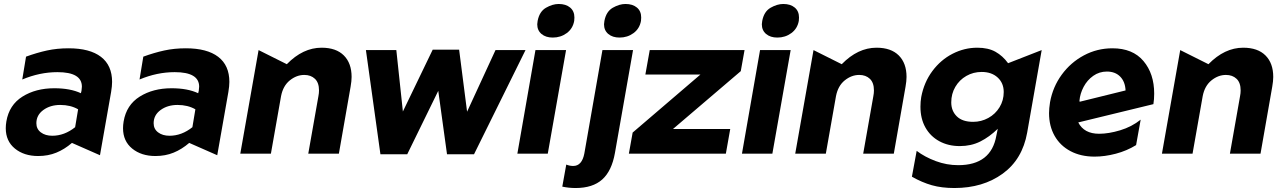

<svg xmlns="http://www.w3.org/2000/svg" viewBox="-20 -773 6461 966"><path d="M243 -90Q208 -90 185.5 -107Q163 -124 163 -153Q163 -194 198 -219.5Q233 -245 283 -245Q335 -245 373 -223L358 -133Q304 -90 243 -90ZM544 -361Q544 -444 488 -487Q432 -530 325 -530Q267 -530 216.5 -519Q166 -508 111 -488L92 -373Q180 -410 269 -410Q392 -410 392 -337Q392 -332 390 -316L387 -304Q334 -329 253 -329Q160 -329 93 -287Q26 -245 12 -162Q9 -144 9 -128Q9 -63 55 -25.5Q101 12 172 12Q222 12 263.5 -5Q305 -22 342 -54L483 8L539 -310Q544 -340 544 -361Z M833 -90Q798 -90 775.5 -107Q753 -124 753 -153Q753 -194 788 -219.5Q823 -245 873 -245Q925 -245 963 -223L948 -133Q894 -90 833 -90ZM1134 -361Q1134 -444 1078 -487Q1022 -530 915 -530Q857 -530 806.5 -519Q756 -508 701 -488L682 -373Q770 -410 859 -410Q982 -410 982 -337Q982 -332 980 -316L977 -304Q924 -329 843 -329Q750 -329 683 -287Q616 -245 602 -162Q599 -144 599 -128Q599 -63 645 -25.5Q691 12 762 12Q812 12 853.5 -5Q895 -22 932 -54L1073 8L1129 -310Q1134 -340 1134 -361Z M1749 -386Q1749 -455 1710 -494Q1671 -533 1598 -533Q1504 -533 1423 -450L1281 -521L1189 0H1343L1394 -289Q1404 -341 1438 -368.5Q1472 -396 1511 -396Q1544 -396 1564.5 -376.5Q1585 -357 1585 -318Q1585 -304 1582 -289L1531 0H1685L1744 -337Q1749 -365 1749 -386Z M1821 -521 1894 3H2029L2185 -316L2229 3H2365L2624 -521H2473L2330 -211L2290 -523H2157L2007 -212L1974 -521Z M2828 -521H2674L2583 0H2736ZM2685 -668Q2683 -656 2683 -651Q2683 -620 2704.5 -602Q2726 -584 2761 -584Q2801 -584 2831.5 -606.5Q2862 -629 2869 -668Q2870 -674 2870 -685Q2870 -717 2848.5 -735Q2827 -753 2791 -753Q2760 -753 2727 -734Q2694 -715 2685 -668Z M2876 173Q2962 173 3010 130Q3058 87 3074 -4L3165 -521H3011L2920 -1Q2908 62 2864 62Q2846 62 2829 55L2809 166Q2842 173 2876 173ZM3021 -668Q3019 -656 3019 -651Q3019 -620 3040.5 -602Q3062 -584 3097 -584Q3137 -584 3167.5 -606.5Q3198 -629 3205 -668Q3206 -674 3206 -685Q3206 -717 3184.5 -735Q3163 -753 3127 -753Q3096 -753 3063 -734Q3030 -715 3021 -668Z M3707 -415 3726 -521H3249L3227 -398H3504L3163 -106L3144 0H3632L3654 -124H3366Z M3958 -521H3804L3713 0H3866ZM3815 -668Q3813 -656 3813 -651Q3813 -620 3834.5 -602Q3856 -584 3891 -584Q3931 -584 3961.5 -606.5Q3992 -629 3999 -668Q4000 -674 4000 -685Q4000 -717 3978.5 -735Q3957 -753 3921 -753Q3890 -753 3857 -734Q3824 -715 3815 -668Z M4541 -386Q4541 -455 4502 -494Q4463 -533 4390 -533Q4296 -533 4215 -450L4073 -521L3981 0H4135L4186 -289Q4196 -341 4230 -368.5Q4264 -396 4303 -396Q4336 -396 4356.5 -376.5Q4377 -357 4377 -318Q4377 -304 4374 -289L4323 0H4477L4536 -337Q4541 -365 4541 -386Z M4766 -258Q4766 -301 4786.5 -336Q4807 -371 4842 -391Q4877 -411 4919 -411Q4969 -411 4999.5 -383Q5030 -355 5030 -310Q5030 -268 5009 -233.5Q4988 -199 4952.5 -179.5Q4917 -160 4876 -160Q4822 -160 4794 -187.5Q4766 -215 4766 -258ZM4801 58Q4743 58 4688 37.5Q4633 17 4592 -14L4568 116Q4619 145 4668.5 159Q4718 173 4782 173Q4925 173 5024.5 101Q5124 29 5148 -106L5221 -521L5052 -455Q5025 -492 4988.5 -512.5Q4952 -533 4897 -533Q4832 -533 4772.5 -502.5Q4713 -472 4671 -415.5Q4629 -359 4615 -285Q4611 -262 4611 -236Q4611 -176 4636 -131.5Q4661 -87 4706 -62.5Q4751 -38 4809 -38Q4866 -38 4912 -61Q4958 -84 5000 -125L4993 -91Q4967 58 4801 58Z M5510 -100Q5434 -100 5405 -157L5783 -249Q5787 -273 5787 -302Q5787 -402 5733 -466Q5679 -530 5577 -530Q5500 -530 5433.5 -494.5Q5367 -459 5322 -397.5Q5277 -336 5263 -259Q5258 -227 5258 -204Q5258 -139 5286 -89.5Q5314 -40 5366 -12.5Q5418 15 5487 15Q5538 15 5593.5 0.5Q5649 -14 5696 -43L5719 -171Q5674 -135 5616 -117.5Q5558 -100 5510 -100ZM5549 -413Q5591 -413 5616 -387.5Q5641 -362 5643 -318L5412 -261L5411 -266Q5414 -302 5432 -336Q5450 -370 5480.5 -391.5Q5511 -413 5549 -413Z M6386 -386Q6386 -455 6347 -494Q6308 -533 6235 -533Q6141 -533 6060 -450L5918 -521L5826 0H5980L6031 -289Q6041 -341 6075 -368.5Q6109 -396 6148 -396Q6181 -396 6201.5 -376.5Q6222 -357 6222 -318Q6222 -304 6219 -289L6168 0H6322L6381 -337Q6386 -365 6386 -386Z"/></svg>

Font: Geom Bold
Style: Bold Italic
Weight: 700
Italic angle: -10°
Version: Version 1.102